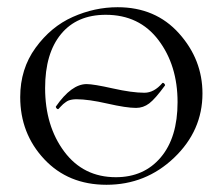

<svg xmlns="http://www.w3.org/2000/svg" viewBox="-20 -500 617 532"><path d="M275 12Q169 12 102.5 -59Q36 -130 36 -231Q36 -309 78.5 -367.5Q121 -426 181.5 -453Q242 -480 306 -480Q411 -480 476 -407.5Q541 -335 541 -241Q541 -138 462.5 -63Q384 12 275 12ZM301 -9Q379 -9 425.5 -64Q472 -119 472 -217Q472 -319 419 -389Q366 -459 273 -459Q193 -459 149 -405.5Q105 -352 105 -256Q105 -151 158 -80Q211 -9 301 -9ZM380 -243Q407 -243 430 -270Q431 -271 433 -270Q435 -269 436.5 -266.5Q438 -264 437 -263Q410 -226 393.5 -213.5Q377 -201 357 -201Q330 -201 277.5 -213Q225 -225 192 -225Q185 -225 179.5 -224Q174 -223 170 -221.5Q166 -220 161.5 -216.5Q157 -213 155 -211.5Q153 -210 148.5 -205Q144 -200 142 -198Q141 -197 139 -198Q137 -199 135.5 -201.5Q134 -204 135 -205Q178 -267 220 -267Q239 -267 292.5 -255Q346 -243 380 -243Z"/></svg>

Font: Cormorant SC
Style: Regular
Weight: 400
Designer: Christian Thalmann (Catharsis Fonts)
Version: Version 1.000;PS 002.000;hotconv 1.0.88;makeotf.lib2.5.64775